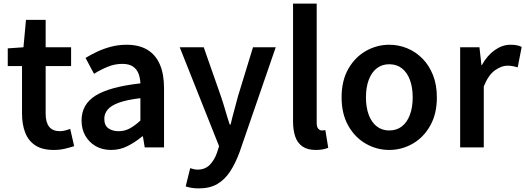

<svg xmlns="http://www.w3.org/2000/svg" viewBox="-20 -817 2911 1064"><path d="M278 14Q214 14 175.5 -11.5Q137 -37 119.5 -82.5Q102 -128 102 -188V-451H23V-549L110 -555L124 -707H233V-555H374V-451H233V-187Q233 -139 252.5 -114.5Q272 -90 312 -90Q326 -90 341.5 -94Q357 -98 369 -103L391 -7Q369 0 340.5 7Q312 14 278 14Z M596 14Q547 14 510.5 -7Q474 -28 453 -64.5Q432 -101 432 -149Q432 -239 510 -287.5Q588 -336 758 -355Q757 -385 747.5 -409.5Q738 -434 716.5 -448.5Q695 -463 658 -463Q616 -463 577 -447Q538 -431 501 -408L454 -496Q485 -515 520.5 -531.5Q556 -548 596.5 -558.5Q637 -569 681 -569Q751 -569 797 -541Q843 -513 866 -459.5Q889 -406 889 -329V0H782L772 -61H768Q731 -30 688 -8Q645 14 596 14ZM638 -90Q671 -90 699.5 -105.5Q728 -121 758 -149V-273Q683 -264 639 -248Q595 -232 576.5 -209.5Q558 -187 558 -159Q558 -122 580.5 -106Q603 -90 638 -90Z M1082 227Q1059 227 1041.5 224Q1024 221 1009 216L1034 115Q1042 117 1052.5 120Q1063 123 1074 123Q1117 123 1143 96Q1169 69 1183 28L1194 -7L976 -555H1109L1204 -284Q1217 -246 1228.5 -206Q1240 -166 1253 -127H1258Q1267 -166 1278 -205.5Q1289 -245 1299 -284L1382 -555H1508L1308 25Q1285 88 1255.5 133Q1226 178 1184.5 202.5Q1143 227 1082 227Z M1730 14Q1684 14 1656 -5.5Q1628 -25 1616 -60.5Q1604 -96 1604 -143V-797H1735V-137Q1735 -113 1744 -103.5Q1753 -94 1763 -94Q1767 -94 1771 -94.5Q1775 -95 1783 -96L1799 2Q1787 7 1770.5 10.5Q1754 14 1730 14Z M2137 14Q2068 14 2007.5 -20.5Q1947 -55 1910 -120.5Q1873 -186 1873 -277Q1873 -370 1910 -435Q1947 -500 2007.5 -534.5Q2068 -569 2137 -569Q2189 -569 2236.5 -549.5Q2284 -530 2321 -492.5Q2358 -455 2379.5 -401Q2401 -347 2401 -277Q2401 -186 2364 -120.5Q2327 -55 2266.5 -20.5Q2206 14 2137 14ZM2137 -94Q2178 -94 2207 -116.5Q2236 -139 2251.5 -180.5Q2267 -222 2267 -277Q2267 -333 2251.5 -374.5Q2236 -416 2207 -438.5Q2178 -461 2137 -461Q2097 -461 2068 -438.5Q2039 -416 2023.5 -374.5Q2008 -333 2008 -277Q2008 -222 2023.5 -180.5Q2039 -139 2068 -116.5Q2097 -94 2137 -94Z M2530 0V-555H2637L2648 -456H2650Q2680 -510 2722 -539.5Q2764 -569 2808 -569Q2830 -569 2844.5 -566Q2859 -563 2871 -557L2849 -444Q2834 -448 2821.5 -450.5Q2809 -453 2791 -453Q2759 -453 2722.5 -427Q2686 -401 2661 -338V0Z"/></svg>

Font: Noto Sans TC Thin SemiBold
Style: Regular
Weight: 600
Version: Version 2.004-H2;hotconv 1.0.118;makeotfexe 2.5.65603